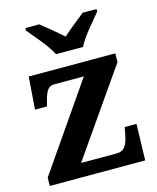

<svg xmlns="http://www.w3.org/2000/svg" viewBox="-115 -846 758 926"><g transform="rotate(-15 264.5 -383.0)"><path d="M211 -606H346C367 -651 425 -715 456 -753V-766H387C359 -744 308 -703 278 -676C248 -703 198 -744 170 -766H101V-753C132 -715 190 -651 211 -606ZM18 0H494L499 -181H440L434 -149C423 -91 408 -68 368 -68H192L488 -493V-536H56L44 -374H104L110 -398C124 -452 137 -468 167 -468H313L18 -41Z"/></g></svg>

Font: Noto Nastaliq Urdu
Style: Bold
Weight: 700
Designer: Monotype Design Team (Patrick Giasson: type design, Kamal Mansour: OpenType code, Glenda Bellarosa). Updated by Simon Co
Foundry: Monotype Imaging Inc., Simon Cozens
Version: Version 3.009